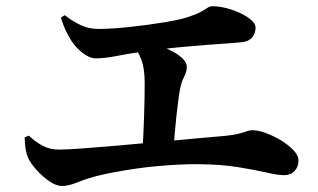

<svg xmlns="http://www.w3.org/2000/svg" viewBox="-20 -679 1040 627"><path d="M764.6 -540.6Q748.1 -539 720.9 -537.1Q693.7 -535.1 657.7 -532.6Q621.7 -530 577.1 -525.8Q532.4 -521.7 481.6 -515.1Q410.7 -505.9 366 -497.1Q321.3 -488.4 293.5 -488.4Q273.2 -488.4 251.3 -505Q229.5 -521.6 214.7 -543.3Q202.5 -562.3 193.4 -582.3Q184.3 -602.3 178.9 -621.6L191.4 -629.5Q216.6 -609.7 243.4 -597.1Q270.3 -584.5 301 -584.5Q342.3 -584.5 400.9 -590.6Q459.6 -596.8 517.5 -606.3Q566.3 -614.3 594.2 -623.4Q622 -632.5 636.1 -640.5Q650.2 -648.4 657.6 -653.5Q664.9 -658.6 673.7 -658.6Q694.9 -658.6 719.1 -652.5Q743.3 -646.3 765 -636Q786.7 -625.6 800.6 -613.4Q814.6 -601.2 814.6 -589.1Q814.6 -570.6 803.3 -556.7Q792.1 -542.8 764.6 -540.6ZM421 -550.3Q447.7 -545.8 477.3 -537.1Q506.9 -528.4 532.6 -516.5Q558.2 -504.6 574.1 -490.1Q590 -475.7 590 -460.1Q590 -445.2 581.2 -428.2Q572.4 -411.2 568.2 -389.9Q564.8 -371.2 561.7 -347.5Q558.6 -323.8 555.8 -297.2Q553.1 -270.7 550.5 -242.3Q547.9 -213.9 546.2 -185.4L444.7 -181.8Q446.7 -206.8 448 -236.4Q449.3 -266.1 450.4 -296.8Q451.5 -327.5 452 -356.5Q452.5 -385.5 452.5 -408.8Q452.5 -454.6 441.8 -483.5Q431.2 -512.5 411.1 -536.2ZM60.6 -230.2 74.3 -236.1Q95.6 -215.6 119.3 -203.1Q142.9 -190.5 172.3 -190.5Q197.9 -190.5 247.5 -194.2Q297.2 -197.8 360.2 -203.2Q423.3 -208.6 489.3 -214.9Q555.3 -221.2 615.2 -226.5Q675.1 -231.9 716.6 -235.4Q745.1 -238.5 761 -242.7Q776.8 -246.9 786 -250.4Q795.2 -253.8 803.1 -253.8Q823 -253.8 848.6 -244.4Q874.3 -234.9 898.6 -220Q922.9 -205 938.8 -188Q954.7 -170.9 954.7 -155.2Q954.7 -134.3 942.1 -120.6Q929.5 -106.9 907.6 -106.9Q888.1 -106.9 849.6 -115.7Q811 -124.6 755.9 -133.4Q700.8 -142.2 631.5 -142.7Q601.4 -143.3 566.2 -141.5Q530.9 -139.8 494.2 -136.5Q457.5 -133.3 421.7 -128Q385.8 -122.7 353.5 -116.7Q321.1 -110.6 295.4 -104.1Q259.5 -94.5 231.7 -83.1Q203.9 -71.7 182.5 -71.7Q163 -71.7 139.9 -87.9Q116.8 -104.1 97.9 -125.6Q78.9 -147.2 72.2 -162.7Q66.4 -176.1 63.8 -191.3Q61.2 -206.4 60.6 -230.2Z"/></svg>

Font: Noto Serif TC
Style: Regular
Weight: 200
Designer: Ryoko NISHIZUKA 西塚涼子 (kana & ideographs); Frank Grießhammer (Latin, Greek & Cyrillic); Wenlong ZHANG 张文龙 (bopomofo); San
Foundry: Adobe
Version: Version 2.001;hotconv 1.1.0;makeotfexe 2.6.0